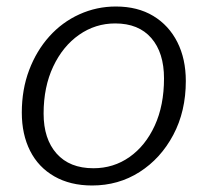

<svg xmlns="http://www.w3.org/2000/svg" viewBox="-20 -560 638 590"><path d="M263 10Q196 10 147 -18Q98 -46 72.5 -96.5Q47 -147 47 -214Q47 -285 69.5 -344.5Q92 -404 131.5 -448Q171 -492 224 -516Q277 -540 336 -540Q403 -540 451 -511Q499 -482 525 -430.5Q551 -379 551 -311Q551 -218 512.5 -145.5Q474 -73 409 -31.5Q344 10 263 10ZM267 -43Q329 -43 378 -77.5Q427 -112 455.5 -174Q484 -236 484 -319Q484 -398 445 -443Q406 -488 334 -488Q273 -488 223 -453Q173 -418 143.5 -355.5Q114 -293 114 -211Q114 -133 154 -88Q194 -43 267 -43Z"/></svg>

Font: Libre Franklin Thin Light
Style: Italic
Weight: 300
Italic angle: -8°
Version: Version 3.000